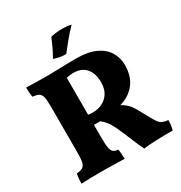

<svg xmlns="http://www.w3.org/2000/svg" viewBox="-202 -1026 1114 1180"><g transform="rotate(-30 354.5 -436.0)"><path d="M479 9Q460 -30 445 -66.5Q430 -103 414 -141Q393 -191 375.5 -219.5Q358 -248 328 -272Q307 -271 284 -272V-179Q284 -130 289 -106.5Q294 -83 305.5 -75Q317 -67 337 -66Q340 -56 341.5 -36Q343 -16 343 3Q324 2 294 1.5Q264 1 234 0.5Q204 0 183 0Q146 0 107 0.5Q68 1 37 3Q37 -39 44 -66Q71 -68 85.5 -76.5Q100 -85 105.5 -107Q111 -129 111 -172V-507Q111 -549 105.5 -570.5Q100 -592 85.5 -600Q71 -608 43 -611Q40 -625 38.5 -647Q37 -669 37 -679Q63 -678 105.5 -677Q148 -676 195 -676Q227 -676 280 -678Q333 -680 392 -680Q476 -680 529 -655.5Q582 -631 607.5 -589Q633 -547 633 -497Q633 -414 591.5 -363.5Q550 -313 485 -296Q509 -283 526 -266.5Q543 -250 560 -221Q577 -192 603 -143Q618 -115 629.5 -99.5Q641 -84 656 -77.5Q671 -71 695 -69Q695 -32 686 0Q618 0 564.5 2Q511 4 479 9ZM334 -612Q307 -612 284 -605V-344Q303 -341 317 -341Q352 -341 383 -355.5Q414 -370 433.5 -400.5Q453 -431 453 -477Q453 -541 422 -576.5Q391 -612 334 -612ZM354 -734Q328 -734 307.5 -738Q287 -742 268 -749Q285 -777 301 -811Q317 -845 328 -872Q367 -881 410 -881Q446 -881 473 -874Q439 -839 410.5 -804.5Q382 -770 354 -734Z"/></g></svg>

Font: Vollkorn ExtraBold
Style: Regular
Weight: 800
Designer: Friedrich Althausen
Foundry: Friedrich Althausen
Version: Version 5.000; ttfautohint (v1.8.3)